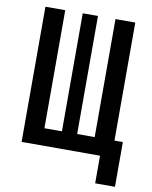

<svg xmlns="http://www.w3.org/2000/svg" viewBox="-91 -761 768 970"><g transform="rotate(10 293.0 -275.5)"><path d="M62.5 0V-693.4H164.1V-87.9H253.9V-693.4H332V-87.9H421.9V-693.4H523.4V-87.9H566.4V141.6H464.8V0Z"/></g></svg>

Font: CaskaydiaMono NF
Style: Regular
Weight: 400
Designer: Aaron Bell
Foundry: Saja Typeworks
Version: Version 2111.001; ttfautohint (v1.8.4);Nerd Fonts 3.1.1